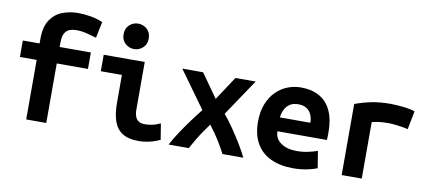

<svg xmlns="http://www.w3.org/2000/svg" viewBox="-70 -1036 2941 1309"><g transform="rotate(10 1400.0 -382.0)"><path d="M156 0V-412H40V-526H156V-557Q156 -642 188 -689.5Q220 -737 271 -756.5Q322 -776 379 -776Q423 -776 468.5 -768Q514 -760 551 -743L528 -631Q502 -639 463.5 -649Q425 -659 390 -659Q364 -659 342.5 -651.5Q321 -644 308 -622Q295 -600 295 -554V-526H511V-412H295V0Z M934 12Q863 12 821.5 -15.5Q780 -43 763 -94.5Q746 -146 746 -218V-412H600V-526H884V-200Q884 -169 891.5 -148.5Q899 -128 915.5 -118Q932 -108 959 -108Q977 -108 1004 -112.5Q1031 -117 1065 -133L1083 -22Q1055 -9 1029 -1.5Q1003 6 979 9Q955 12 934 12ZM796 -600Q761 -600 735 -624Q709 -648 709 -688Q709 -729 735 -752.5Q761 -776 796 -776Q831 -776 857 -752.5Q883 -729 883 -688Q883 -648 857 -624Q831 -600 796 -600Z M1142 0Q1164 -42 1195 -89Q1226 -136 1260.5 -183Q1295 -230 1328 -271L1144 -526H1288L1404 -362L1512 -526H1652L1482 -273Q1517 -231 1551 -181Q1585 -131 1613.5 -83.5Q1642 -36 1659 0H1515Q1495 -38 1475 -71Q1455 -104 1435.5 -132Q1416 -160 1398 -183Q1376 -153 1356.5 -124.5Q1337 -96 1319 -66Q1301 -36 1282 0Z M2004 12Q1915 12 1850 -18.5Q1785 -49 1750 -109.5Q1715 -170 1715 -259Q1715 -329 1735.5 -381.5Q1756 -434 1791.5 -469.5Q1827 -505 1871.5 -522.5Q1916 -540 1963 -540Q2041 -540 2094 -509Q2147 -478 2174 -418Q2201 -358 2201 -270Q2201 -257 2200.5 -242.5Q2200 -228 2199 -218H1857Q1857 -167 1899.5 -137.5Q1942 -108 2009 -108Q2050 -108 2088.5 -116.5Q2127 -125 2152 -134L2171 -17Q2136 -4 2095 4Q2054 12 2004 12ZM1857 -314H2068Q2068 -342 2058 -367Q2048 -392 2025.5 -408Q2003 -424 1966 -424Q1930 -424 1907 -408.5Q1884 -393 1872 -368Q1860 -343 1857 -314Z M2340 0V-492Q2394 -512 2452 -524Q2510 -536 2587 -536Q2603 -536 2633 -534Q2663 -532 2696 -527.5Q2729 -523 2754 -514L2729 -386Q2712 -391 2686 -395Q2660 -399 2635 -401.5Q2610 -404 2593 -404Q2564 -404 2536 -401.5Q2508 -399 2479 -391V0Z"/></g></svg>

Font: Ubuntu Sans Mono
Style: Bold
Weight: 700
Monospace: yes
Designer: Dalton Maag Ltd
Foundry: Dalton Maag Ltd
Version: Version 1.006